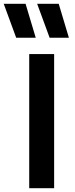

<svg xmlns="http://www.w3.org/2000/svg" viewBox="-64 -982 391 1002"><path d="M88.5 0V-700H218.5V0ZM295.5 -785H195L130 -962H242.5ZM122.5 -785H20.5L-44.5 -962H69.5Z"/></svg>

Font: Geologica Cursive Medium
Style: Regular
Weight: 500
Designer: Sindre Bremnes, Frode Helland
Foundry: Monokrom Skriftforlag AS
Version: Version 1.010;gftools[0.9.28]